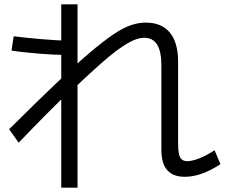

<svg xmlns="http://www.w3.org/2000/svg" viewBox="-20 -802 1040 884"><path d="M831 12Q777 12 750 -18.5Q723 -49 723 -112V-500Q723 -565 703.5 -596.5Q684 -628 644 -628Q621 -628 592.5 -615.5Q564 -603 524 -574Q484 -545 429 -495.5Q374 -446 297 -373H291Q245 -328 189 -271.5Q133 -215 66 -145L22 -207Q146 -330 236 -416Q326 -502 390.5 -557Q455 -612 501 -643Q547 -674 582.5 -686Q618 -698 651 -698Q724 -698 762 -652Q800 -606 800 -518V-144Q800 -112 804 -93.5Q808 -75 817.5 -67.5Q827 -60 842 -60Q864 -60 896.5 -72.5Q929 -85 968 -110L995 -46Q950 -17 909.5 -2.5Q869 12 831 12ZM262 62V-782H337V62ZM287 -549Q262 -549 228.5 -550.5Q195 -552 159.5 -555Q124 -558 91 -561.5Q58 -565 33 -569L43 -635Q67 -632 99.5 -628.5Q132 -625 167.5 -622Q203 -619 236 -617Q269 -615 294 -615Z"/></svg>

Font: M PLUS 2
Style: Regular
Weight: 400
Designer: Coji Morishita
Foundry: UNDERFOREST DESIGN
Version: Version 1.001